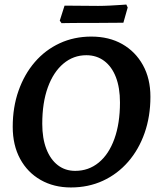

<svg xmlns="http://www.w3.org/2000/svg" viewBox="-20 -813 695 845"><path d="M292 12Q217 12 159 -21Q101 -54 68.5 -114Q36 -174 36 -255Q36 -341 61.5 -413.5Q87 -486 133 -539.5Q179 -593 242.5 -622.5Q306 -652 382 -652Q460 -652 518 -619Q576 -586 609 -526.5Q642 -467 642 -387Q642 -301 616.5 -228Q591 -155 544 -101Q497 -47 433 -17.5Q369 12 292 12ZM311 -61Q370 -61 414.5 -97.5Q459 -134 483.5 -202Q508 -270 508 -362Q508 -427 490 -473.5Q472 -520 438.5 -545Q405 -570 360 -570Q303 -570 259 -533Q215 -496 190.5 -428.5Q166 -361 166 -268Q166 -204 184 -157.5Q202 -111 234.5 -86Q267 -61 311 -61ZM542 -780 523 -713 386 -712Q358 -712 326.5 -712Q295 -712 273 -711.5Q251 -711 251 -711L243 -722L264 -788Q264 -788 289 -788Q314 -788 349 -787.5Q384 -787 412 -787Q436 -787 465 -788.5Q494 -790 515 -791.5Q536 -793 536 -793Z"/></svg>

Font: Alegreya SemiBold
Style: Italic
Weight: 600
Italic angle: -7°
Designer: Juan Pablo del Peral
Foundry: Huerta Tipografica
Version: Version 2.009